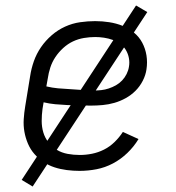

<svg xmlns="http://www.w3.org/2000/svg" viewBox="-20 -615 640 700"><path d="M270 8Q247 8 223.5 5Q200 2 178.5 -5Q157 -12 138.5 -24.5Q120 -37 105.5 -53.5Q91 -70 82 -91Q73 -112 69 -134.5Q65 -157 66.5 -180.5Q68 -204 72 -228L90 -338Q94 -365 103.5 -392Q113 -419 129.5 -443Q146 -467 168.5 -486.5Q191 -506 217.5 -518Q244 -530 272 -534Q300 -538 327 -538Q353 -538 378.5 -534Q404 -530 426.5 -521Q449 -512 468 -496.5Q487 -481 498.5 -459.5Q510 -438 514 -413Q518 -388 514 -362Q511 -341 500.5 -320.5Q490 -300 474 -284Q458 -268 438 -257Q418 -246 397 -240Q376 -234 354.5 -232Q333 -230 312 -230Q290 -230 268.5 -230.5Q247 -231 225 -232Q203 -233 181.5 -235Q160 -237 139 -242L135 -218Q132 -196 132 -174Q132 -152 138 -132Q144 -112 157 -95.5Q170 -79 187.5 -68.5Q205 -58 226.5 -54Q248 -50 271 -50Q293 -50 315.5 -54.5Q338 -59 359 -69.5Q380 -80 397.5 -97Q415 -114 428 -134L485 -108Q468 -80 444 -57Q420 -34 391.5 -19Q363 -4 332 2Q301 8 270 8ZM323 -285Q336 -285 349.5 -286.5Q363 -288 376.5 -292.5Q390 -297 402.5 -304Q415 -311 425 -321.5Q435 -332 441.5 -345Q448 -358 450 -371Q453 -387 450 -403Q447 -419 439 -432.5Q431 -446 418.5 -455Q406 -464 391 -469.5Q376 -475 359.5 -477.5Q343 -480 327 -480Q307 -480 286 -476.5Q265 -473 246 -464Q227 -455 210.5 -440Q194 -425 182 -407Q170 -389 163.5 -369Q157 -349 154 -328L149 -300Q170 -295 191.5 -293Q213 -291 235 -290Q257 -289 279 -287Q301 -285 323 -285ZM99 65 59 41 476 -595 517 -571Z"/></svg>

Font: Iosevka Slab Light Extended
Style: Italic
Weight: 300
Width: 7
Italic angle: -9°
Monospace: yes
Designer: Belleve Invis
Foundry: Belleve Invis
Version: Version 11.1.0; ttfautohint (v1.8.3)